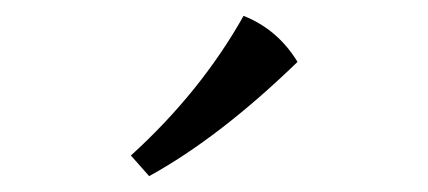

<svg xmlns="http://www.w3.org/2000/svg" viewBox="-20 -752 540 242"><path d="M355 -674Q257 -579 168 -530L145 -556Q233 -636 287 -732Q330 -715 355 -674Z"/></svg>

Font: Asul
Style: Regular
Weight: 400
Version: Version 1.001